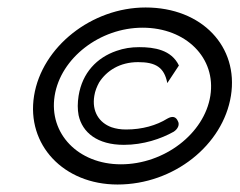

<svg xmlns="http://www.w3.org/2000/svg" viewBox="-20 -482 640 513"><path d="M71 -226C50 -95 150 11 294 11C445 11 576 -95 597 -226C618 -357 520 -462 369 -462C225 -462 92 -357 71 -226ZM126 -226C142 -327 247 -408 361 -408C477 -408 558 -327 542 -226C526 -125 419 -43 303 -43C189 -43 110 -125 126 -226ZM190 -226C187 -207 187 -190 190 -174C200 -128 240 -95 311 -95C363 -95 410 -111 444 -130C455 -137 461 -149 455 -159C450 -170 441 -173 427 -165C398 -147 360 -136 317 -136C302 -136 290 -138 278 -142C245 -154 225 -184 232 -226C234 -239 239 -251 245 -262C265 -293 300 -316 349 -316C396 -316 419 -302 427 -260L458 -307C438 -349 392 -356 352 -356C330 -356 311 -353 291 -346C239 -328 200 -288 190 -226Z"/></svg>

Font: Charger Pro
Style: ExtObl
Weight: 400
Designer: Jasper
Foundry: Cannot Into Space Fonts
Version: Version 1.09